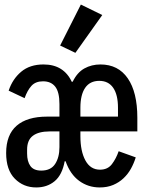

<svg xmlns="http://www.w3.org/2000/svg" viewBox="-20 -811 640 843"><path d="M311 -579 244 -611 335 -791 429 -745ZM139 12Q83 12 45 -26.5Q7 -65 7 -139Q7 -219 53 -259Q99 -299 187 -299H241V-354Q241 -407 222.5 -430.5Q204 -454 169 -454Q136 -454 118 -434Q100 -414 88 -380L18 -413Q35 -464 73 -496Q111 -528 171 -528Q216 -528 247 -508.5Q278 -489 295 -452H299Q319 -493 350.5 -510.5Q382 -528 421 -528Q499 -528 541 -467Q583 -406 583 -294V-234H333V-213Q333 -147 355 -106.5Q377 -66 419 -66Q453 -66 471.5 -90.5Q490 -115 501 -147L576 -120Q568 -94 555 -70.5Q542 -47 522.5 -28.5Q503 -10 477 1Q451 12 418 12Q367 12 327.5 -17Q288 -46 268 -103H264Q253 -43 220 -15.5Q187 12 139 12ZM161 -62Q203 -62 222 -91Q241 -120 241 -165V-234H198Q150 -234 124.5 -215Q99 -196 99 -154V-137Q99 -102 113.5 -82Q128 -62 161 -62ZM416 -456Q375 -456 354 -425.5Q333 -395 333 -338V-299H498V-338Q498 -395 477 -425.5Q456 -456 416 -456Z"/></svg>

Font: IBM Plex Mono Medium
Style: Regular
Weight: 500
Monospace: yes
Designer: Mike Abbink, Paul van der Laan, Pieter van Rosmalen
Foundry: Bold Monday
Version: Version 2.3